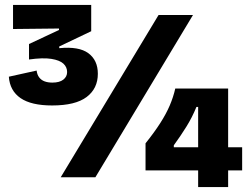

<svg xmlns="http://www.w3.org/2000/svg" viewBox="-20 -721 1025 781"><path d="M192 -292Q107 -292 63.5 -322Q20 -352 16 -409L129 -434Q131 -417 139.5 -406Q148 -395 161.5 -390Q175 -385 193 -385Q222 -385 237.5 -397Q253 -409 253 -428Q253 -448 238 -462Q223 -476 189 -481.5Q155 -487 98 -479V-542L220 -599V-605L33 -603V-701H351V-594L221 -532V-525Q301 -533 339.5 -504.5Q378 -476 378 -421Q378 -361 332.5 -326.5Q287 -292 192 -292ZM227 0 625 -660H765L368 0ZM572 -28V-138Q608 -183 632 -220.5Q656 -258 670.5 -292Q685 -326 693 -361H908V40H786V-286H779Q762 -244 738 -205.5Q714 -167 687 -130V-122H965V-28Z"/></svg>

Font: Bricolage Grotesque 72pt
Style: Bold
Weight: 700
Designer: Mathieu Triay
Foundry: Atelier Triay
Version: Version 1.001;gftools[0.9.33.dev8+g029e19f]